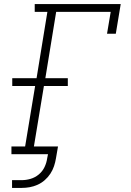

<svg xmlns="http://www.w3.org/2000/svg" viewBox="-20 -755 640 940"><path d="M39 165V127H86Q108 127 130 120.5Q152 114 170 99Q188 84 198 63Q208 42 211 20L215 0H36V-38H103L152 -334H40V-372H159L212 -697H150V-735H571L547 -590H504L522 -697H255L202 -372H312V-334H195L146 -38H264L254 20Q251 39 244.5 58.5Q238 78 226.5 95.5Q215 113 199 127Q183 141 164 149.5Q145 158 125.5 161.5Q106 165 86 165Z"/></svg>

Font: Iosevka Slab XLtEx
Style: Italic
Weight: 200
Width: 7
Italic angle: -9°
Monospace: yes
Designer: Belleve Invis
Foundry: Belleve Invis
Version: Version 11.1.0; ttfautohint (v1.8.3)